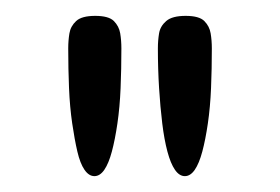

<svg xmlns="http://www.w3.org/2000/svg" viewBox="-20 -699 353 242"><path d="M213 -477Q206 -477 200.5 -485Q195 -493 191 -508Q187 -523 184.5 -543.5Q182 -564 180.5 -588Q179 -612 179 -638Q179 -648 180.5 -657Q182 -666 189.5 -672.5Q197 -679 214 -679Q231 -679 237.5 -672.5Q244 -666 245.5 -657Q247 -648 247 -638Q247 -612 246 -588Q245 -564 242 -543.5Q239 -523 235 -508Q231 -493 225.5 -485Q220 -477 213 -477ZM99 -477Q92 -477 86.5 -485Q81 -493 77.5 -508Q74 -523 71 -543.5Q68 -564 67 -588Q66 -612 66 -638Q66 -648 67.5 -657Q69 -666 76 -672.5Q83 -679 100 -679Q117 -679 123.5 -672.5Q130 -666 131.5 -657Q133 -648 133 -638Q133 -612 132 -588Q131 -564 128 -543.5Q125 -523 121 -508Q117 -493 111.5 -485Q106 -477 99 -477Z"/></svg>

Font: Fredoka SemiExpanded Light
Style: Regular
Weight: 300
Width: 6
Designer: Ben Nathan
Foundry: Milena B. Brandão, Ben Nathan
Version: Version 2.001